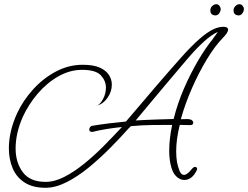

<svg xmlns="http://www.w3.org/2000/svg" viewBox="-20 -787 1176 910"><path d="M196 103Q135 103 96.5 78Q58 53 40 10.5Q22 -32 22 -84Q22 -164 61 -250Q90 -312 138 -364.5Q186 -417 246 -448.5Q306 -480 372 -480Q423 -480 453 -466.5Q483 -453 496.5 -431.5Q510 -410 510 -386Q510 -353 490 -324Q470 -295 441 -287Q440 -286 438 -286Q437 -285 434 -285Q436 -285 438 -286Q439 -286 439 -286L441 -287Q455 -293 468.5 -318Q482 -343 482 -372Q482 -404 458 -430Q434 -456 369 -456Q311 -456 256.5 -425Q202 -394 158.5 -343Q115 -292 88 -233Q54 -156 54 -83Q54 -17 88 29Q122 75 196 75Q239 75 285.5 51Q332 27 379.5 -11.5Q427 -50 472.5 -96Q518 -142 558 -185Q520 -181 485.5 -175.5Q451 -170 419 -162H415Q403 -162 403 -174Q403 -179 407 -184.5Q411 -190 418 -191Q491 -203 577 -211Q741 -405 839 -515Q937 -625 995 -650Q1018 -660 1039 -660Q1061 -660 1061 -646Q1061 -632 1034 -605Q998 -568 960.5 -506Q923 -444 890.5 -370.5Q858 -297 837 -222Q851 -222 860 -222.5Q869 -223 876 -222Q886 -221 891 -216Q896 -211 896 -206Q896 -194 881 -194Q871 -194 858.5 -194.5Q846 -195 832 -195Q815 -127 815 -70Q815 -56 816 -43Q817 -30 819 -18Q824 6 831.5 24Q839 42 852 42Q867 42 890 13Q898 4 905 4Q910 4 913 8.5Q916 13 912 21Q890 66 853 66Q833 66 814.5 48Q796 30 788 -10Q782 -39 782 -73Q782 -101 785.5 -131.5Q789 -162 796 -195Q755 -195 703.5 -194.5Q652 -194 600 -189Q599 -187 596 -184.5Q593 -182 591 -180Q551 -135 502 -85.5Q453 -36 400.5 7Q348 50 295.5 76.5Q243 103 196 103ZM623 -216Q672 -219 719 -220.5Q766 -222 803 -223Q821 -296 852 -367.5Q883 -439 919 -500Q955 -561 987 -600Q990 -604 996 -612.5Q1002 -621 1007.5 -628.5Q1013 -636 1011 -635Q957 -612 864.5 -503.5Q772 -395 623 -216ZM1001 -714Q991 -714 984 -719.5Q977 -725 977 -738Q977 -750 986 -758.5Q995 -767 1005 -767Q1014 -767 1020 -759.5Q1026 -752 1026 -744Q1026 -734 1019 -724Q1012 -714 1001 -714ZM1111 -714Q1101 -714 1094 -719.5Q1087 -725 1087 -738Q1087 -750 1096 -758.5Q1105 -767 1115 -767Q1124 -767 1130 -759.5Q1136 -752 1136 -744Q1136 -734 1129 -724Q1122 -714 1111 -714Z"/></svg>

Font: Ms Madi
Style: Regular
Weight: 400
Designer: Robert E. Leuschke
Foundry: Robert E. Leuschke
Version: Version 1.010; ttfautohint (v1.8.3)